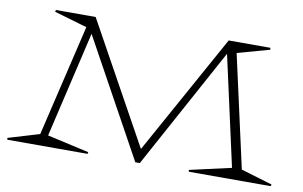

<svg xmlns="http://www.w3.org/2000/svg" viewBox="-66 -723 1335 846"><g transform="rotate(10 601.5 -300.0)"><path d="M7.8 -7.8 147.9 -49.8 266.1 -548.8 119.1 -591.8 121.1 -600.1H298.8L596.2 -62L894 -600.1H1080.1L1082 -591.8L938 -551.8L1049.8 -49.8L1189.9 -7.8L1188 0H821.8L819.8 -7.8L1005.9 -49.8L897 -541L602.1 0H582L293.9 -523.9L183.1 -49.8L370.1 -7.8L368.2 0H9.8Z"/></g></svg>

Font: Halibut Exp Thin
Style: Regular
Weight: 250
Width: 7
Designer: Matteo Maggi
Foundry: Collletttivo
Version: Version 3.080 | FøM Fix